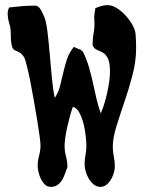

<svg xmlns="http://www.w3.org/2000/svg" viewBox="-20 -727 561 749"><path d="M16 -698Q42 -701 66.5 -703Q91 -705 117 -705Q124 -705 129.5 -700.5Q135 -696 139 -689.5Q143 -683 146 -675.5Q149 -668 152 -663Q160 -645 165 -604.5Q170 -564 174 -516Q178 -468 182.5 -421Q187 -374 194 -345Q208 -367 214.5 -392.5Q221 -418 227 -444.5Q233 -471 241.5 -496.5Q250 -522 268 -544Q278 -539 289.5 -535Q301 -531 306 -520Q319 -493 327.5 -463.5Q336 -434 342.5 -404Q349 -374 356 -343.5Q363 -313 373 -285Q380 -300 386.5 -321Q393 -342 398 -364.5Q403 -387 406 -408.5Q409 -430 409 -447Q409 -483 401 -499Q393 -515 381.5 -521.5Q370 -528 358.5 -532.5Q347 -537 341 -551Q341 -576 345.5 -599.5Q350 -623 348 -649Q347 -660 348.5 -672.5Q350 -685 352 -695Q363 -700 375 -703.5Q387 -707 400 -707Q417 -707 435.5 -695.5Q454 -684 470 -666.5Q486 -649 497 -629Q508 -609 509 -593Q510 -579 510.5 -566Q511 -553 511 -539Q511 -488 497 -434.5Q483 -381 465.5 -330Q448 -279 434 -233.5Q420 -188 420 -155Q420 -135 424 -116Q428 -97 428 -77Q428 -66 424 -52.5Q420 -39 413 -27Q406 -15 395.5 -6.5Q385 2 372 2Q357 2 345.5 -7.5Q334 -17 326 -30.5Q318 -44 314 -59.5Q310 -75 310 -87Q310 -105 313.5 -122.5Q317 -140 317 -158Q317 -171 314.5 -195.5Q312 -220 306 -244Q300 -268 289.5 -287.5Q279 -307 264 -310Q259 -296 253.5 -276Q248 -256 243 -234.5Q238 -213 235 -192.5Q232 -172 232 -158Q232 -137 237.5 -116.5Q243 -96 243 -75Q238 -63 233.5 -49.5Q229 -36 222 -24.5Q215 -13 204.5 -5.5Q194 2 178 2Q165 2 155.5 -7Q146 -16 139.5 -29Q133 -42 130 -56Q127 -70 127 -80Q127 -100 132.5 -120Q138 -140 138 -160Q138 -169 134.5 -196Q131 -223 125 -259Q119 -295 112 -335Q105 -375 98 -410.5Q91 -446 84.5 -471Q78 -496 75 -502Q68 -514 61 -519Q54 -524 48 -526.5Q42 -529 37.5 -531Q33 -533 29.5 -539Q26 -545 24 -558.5Q22 -572 22 -597Q22 -617 16 -636.5Q10 -656 10 -676Q10 -687 16 -698Z"/></svg>

Font: Reclame
Style: Regular
Weight: 400
Designer: Peter Wiegel
Foundry: Peter Wiegel
Version: Version 1.000